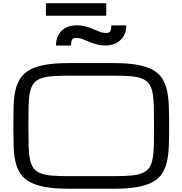

<svg xmlns="http://www.w3.org/2000/svg" viewBox="-20 -1158 1134 1194"><path d="M265.6 -1060.1H640.6V-1138.2H265.6ZM688.5 -765.6Q774.4 -765.6 833.3 -755.1Q892.1 -744.6 930.2 -723.4Q968.3 -702.1 988.8 -669.9Q1009.3 -637.7 1018.8 -594.2Q1028.3 -550.8 1030 -496.1Q1031.7 -441.4 1031.7 -375Q1031.7 -308.6 1030 -253.9Q1028.3 -199.2 1018.8 -155.8Q1009.3 -112.3 988.8 -80.1Q968.3 -47.9 930.2 -26.6Q892.1 -5.4 833.3 5.1Q774.4 15.6 688.5 15.6H406.2Q320.3 15.6 261.5 5.1Q202.6 -5.4 164.6 -26.6Q126.5 -47.9 105.7 -80.1Q85 -112.3 75.4 -155.8Q65.9 -199.2 64.5 -253.9Q63 -308.6 63 -375Q63 -441.4 64.5 -496.1Q65.9 -550.8 75.4 -594.2Q85 -637.7 105.7 -669.9Q126.5 -702.1 164.6 -723.4Q202.6 -744.6 261.5 -755.1Q320.3 -765.6 406.2 -765.6ZM688.5 -62.5Q750.5 -62.5 793.2 -66.2Q835.9 -69.8 863.8 -81.1Q891.6 -92.3 906.7 -113.3Q921.9 -134.3 928.7 -168.9Q935.5 -203.6 936.8 -254.2Q938 -304.7 938 -375Q938 -445.3 936.8 -495.8Q935.5 -546.4 928.7 -581.1Q921.9 -615.7 906.7 -636.7Q891.6 -657.7 864 -668.9Q836.4 -680.2 793.7 -683.8Q751 -687.5 688.5 -687.5H406.2Q343.8 -687.5 301 -683.8Q258.3 -680.2 230.5 -668.9Q202.6 -657.7 187.5 -636.7Q172.4 -615.7 165.5 -581.1Q158.7 -546.4 157.7 -495.8Q156.7 -445.3 156.7 -375Q156.7 -304.7 158 -254.2Q159.2 -203.6 166 -168.9Q172.9 -134.3 187.7 -113.3Q202.6 -92.3 230.5 -81.1Q258.3 -69.8 301 -66.2Q343.8 -62.5 406.2 -62.5ZM453.1 -921.9Q475.1 -921.9 493.9 -914.6Q512.7 -907.2 533.7 -898.4Q554.7 -889.6 580.1 -882.3Q605.5 -875 640.6 -875Q658.2 -875 679.9 -881.1Q701.7 -887.2 720.7 -901.6Q739.7 -916 752.7 -939.9Q765.6 -963.9 765.6 -1000H671.9Q671.9 -985.4 669.9 -976.1Q668 -966.8 664.1 -961.7Q660.2 -956.5 654.3 -954.8Q648.4 -953.1 640.6 -953.1Q618.7 -953.1 599.9 -960.4Q581.1 -967.8 560.1 -976.8Q539.1 -985.8 513.7 -993.2Q488.3 -1000.5 453.1 -1000.5Q435.5 -1000.5 413.8 -994.9Q392.1 -989.3 373 -975.1Q354 -960.9 341.1 -936.5Q328.1 -912.1 328.1 -875H421.9Q421.9 -890.1 423.8 -899.4Q425.8 -908.7 429.7 -913.6Q433.6 -918.5 439.5 -920.2Q445.3 -921.9 453.1 -921.9Z"/></svg>

Font: Michroma
Style: Regular
Weight: 400
Version: Version 1.000